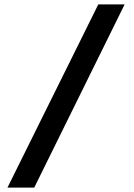

<svg xmlns="http://www.w3.org/2000/svg" viewBox="-20 -720 610 875"><path d="M14 135H136L548 -700H428Z"/></svg>

Font: Easer Grotesk Medium
Style: Regular
Weight: 500
Designer: Boardeaser, Bonnie Shaver-Troup, Thomas Jockin
Foundry: Lexend
Version: Version 1.001;Glyphs 3.1.2 (3151)